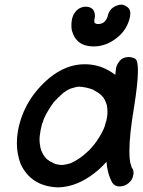

<svg xmlns="http://www.w3.org/2000/svg" viewBox="-20 -794 617 831"><path d="M251 -80Q269 -82 287 -88Q327 -106 365 -143Q366 -143 366 -144Q390 -169 407 -196Q432 -236 436 -258Q440 -267 443 -285Q445 -297 445 -307V-313Q445 -323 443 -336L444 -337H443Q441 -345 433 -363Q430 -366 429 -370Q417 -384 415 -385Q406 -393 389 -402Q386 -403 385 -405Q356 -417 321 -419Q319 -418 312 -418L287 -411Q273 -406 255 -393Q232 -373 212 -351Q183 -310 170 -280Q164 -260 162 -258L156 -232L152 -206Q151 -199 151 -191Q151 -177 154 -161Q154 -159 155 -155Q163 -124 183 -105Q187 -103 194 -97L211 -88Q228 -80 251 -80ZM229 17Q114 12 69 -85Q53 -129 53 -175Q53 -202 58 -230Q84 -364 193 -456Q266 -516 347 -516Q419 -516 479 -470L482 -497Q484 -511 494 -525Q508 -547 538 -547Q551 -547 565 -540Q577 -533 577 -488Q577 -435 560 -329Q540 -211 540 -140Q540 -109 544 -87H545L550 -69Q558 -60 558 -46Q558 -40 556 -33Q553 -15 536 -1Q519 13 496 13Q478 13 466 -3Q444 -44 441 -94Q398 -45 343 -14.5Q288 16 229 17ZM385 -593Q310 -593 291 -662Q289 -673 289 -684Q289 -696 291 -708Q297 -740 322 -757Q337 -765 350 -765Q391 -765 391 -723Q388 -708 388 -702Q388 -690 405 -690Q435 -690 446 -723Q452 -756 483 -769Q495 -774 505 -774Q518 -774 533 -762Q544 -753 544 -736Q544 -730 543 -723Q531 -662 479 -625Q435 -593 385 -593Z"/></svg>

Font: Bad Comic
Style: Italic
Weight: 400
Italic angle: -11°
Designer: GGBotNet
Foundry: GGBotNet
Version: 0.95